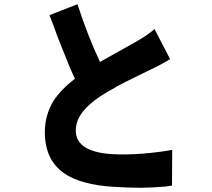

<svg xmlns="http://www.w3.org/2000/svg" viewBox="-20 -836 1009 912"><path d="M797 46Q795 47 792 46L767 50Q709 55 652 56Q589 56 513 51Q439 46 385 31Q324 15 283 -14Q193 -78 193 -208Q193 -288 233 -355Q268 -410 336 -462Q321 -493 306 -530L273 -612Q251 -665 238 -704L215 -764L348 -816Q398 -662 455 -542L623 -636Q680 -668 714 -698L788 -555Q736 -524 690 -503L621 -469Q573 -446 534 -425L525 -419Q510 -411 491 -400L457 -379Q401 -341 373 -305Q340 -263 340 -216Q340 -116 509 -104Q573 -100 655 -106Q731 -112 798 -124Z"/></svg>

Font: Xiangcui Wave Sans Xiangcui Wave Sans
Style: Regular
Weight: 800
Width: 3
Version: Version 0.920;March 28, 2024;FontCreator 14.0.0.2814 64-bit